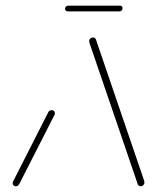

<svg xmlns="http://www.w3.org/2000/svg" viewBox="-20 -649 546 669"><path d="M35.2 0Q30.4 0 27.2 -3Q24.1 -5.9 24.1 -10.7Q24.1 -14.8 25.6 -16.7L148.5 -258.5Q150 -261.5 153.3 -263.3Q156.7 -265.2 160.4 -265.2Q165.6 -265.2 168.5 -261.7Q171.5 -258.1 171.1 -253.3Q171.1 -250.7 170 -248.9L46.7 -7Q44.8 -4.1 41.9 -2Q38.9 0 35.2 0ZM483.3 -13.3Q483.3 -7.8 479.4 -3.9Q475.6 0 470.4 0Q463.3 0 460 -7L292.2 -498.1Q291.9 -500.7 291.3 -502.4Q290.7 -504.1 290.7 -505.6Q290.7 -511.1 294.6 -514.8Q298.5 -518.5 303.7 -518.5Q307.4 -518.5 310.2 -516.7Q313 -514.8 314.1 -511.9L481.9 -20.4Q483.3 -15.6 483.3 -13.3ZM206.7 -618.5Q206.7 -623 209.8 -626.1Q213 -629.3 217.8 -629.3H398.1Q402.2 -629.3 404.6 -626.9Q407 -624.4 407 -620.4Q407 -615.9 403.9 -612.6Q400.7 -609.3 395.9 -609.3H215.9Q211.9 -609.3 209.3 -611.9Q206.7 -614.4 206.7 -618.5Z"/></svg>

Font: 26F Galaxy Sans Thin
Style: Italic
Weight: 100
Italic angle: -4.99998°
Designer: C₂₉H₂₅N₃O₅
Version: Version 1.200